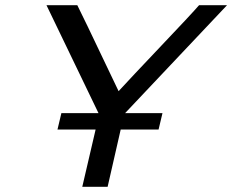

<svg xmlns="http://www.w3.org/2000/svg" viewBox="-20 -715 889 735"><path d="M158 -695H276L316 -613Q347 -547 385 -468.5Q423 -390 434 -366Q494 -431 572 -513Q650 -595 690 -638Q730 -681 742 -695H849L459 -282H602L587 -219H442L392 0H295L346 -219H200L215 -282H357Z"/></svg>

Font: Coval
Style: Book Italic
Weight: 350
Foundry: Context Ltd
Version: Version 001.000